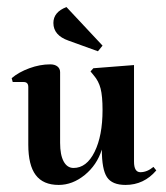

<svg xmlns="http://www.w3.org/2000/svg" viewBox="-20 -514 469 543"><path d="M146 9Q102 9 81 -19Q60 -47 60 -105V-268Q60 -282 47 -282H16L13 -293Q33 -310 63 -321Q93 -332 122 -332Q135 -332 142.5 -326Q150 -320 150 -310V-110Q150 -76 160 -57.5Q170 -39 188 -39Q225 -39 247.5 -84.5Q270 -130 270 -203Q270 -242 264.5 -263.5Q259 -285 245 -301L236 -312L244 -321L359 -330V-57Q359 -27 377 -27Q396 -27 414 -42L422 -32Q387 9 335 9Q297 9 282.5 -13Q268 -35 268 -91Q254 -47 219.5 -19Q185 9 146 9ZM257 -369 174 -399Q131 -414 131 -449Q131 -480 168 -494L270 -385Z"/></svg>

Font: Katibeh
Style: Regular
Weight: 400
Designer: Arabic design by Kourosh Beigpour, Latin design by Eduardo Tunni, engineering by Lasse Fister
Version: Version 1.000